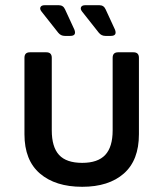

<svg xmlns="http://www.w3.org/2000/svg" viewBox="-20 -703 628 738"><path d="M296 15Q193 15 133.5 -36Q74 -87 74 -187V-481Q74 -502 95 -502H158Q179 -502 179 -481V-202Q179 -138 207 -107.5Q235 -77 296 -77Q356 -77 384.5 -107.5Q413 -138 413 -202V-481Q413 -502 434 -502H493Q514 -502 514 -481V-187Q514 -87 456 -36Q398 15 296 15ZM229 -565Q214 -565 204 -577L140 -658Q132 -668 135.5 -675.5Q139 -683 152 -683H206Q223 -683 230 -667L266 -589Q275 -565 250 -565ZM385 -565Q370 -565 360 -577L296 -658Q288 -668 291.5 -675.5Q295 -683 308 -683H362Q379 -683 386 -667L422 -589Q431 -565 406 -565Z"/></svg>

Font: Pitagon Sans Medium
Style: Regular
Weight: 500
Designer: Travis Tran
Foundry: Pitagon
Version: Version 1.001; ttfautohint (v1.8.4.7-5d5b);gftools[0.9.26]